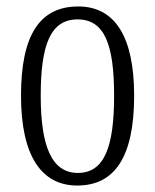

<svg xmlns="http://www.w3.org/2000/svg" viewBox="-20 -564 479 594"><path d="M219 10C334 10 395 -77 395 -268C395 -453 334 -544 222 -544C102 -544 45 -454 45 -268C45 -79 110 10 219 10ZM221 -29C140 -29 106 -111 106 -268C106 -425 136 -504 220 -504C304 -504 333 -425 333 -268C333 -112 304 -29 221 -29Z"/></svg>

Font: Noto Serif Thai ExtraCondensed Light
Style: Regular
Weight: 300
Width: 2
Designer: Monotype Design Team
Foundry: Monotype Imaging Inc.
Version: Version 2.002